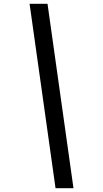

<svg xmlns="http://www.w3.org/2000/svg" viewBox="-20 -843 540 1006"><path d="M271 143 135 -823H229L365 143Z"/></svg>

Font: Iosevka Medium Oblique
Style: Regular
Weight: 500
Italic angle: -9°
Monospace: yes
Designer: Belleve Invis
Foundry: Belleve Invis
Version: Version 32.5.0; ttfautohint (v1.8.4)